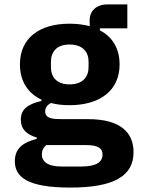

<svg xmlns="http://www.w3.org/2000/svg" viewBox="-20 -635 640 867"><path d="M583 52C583 -35 526 -97 378 -97H260C219 -97 184 -99 184 -132C184 -150 195 -162 210 -170C235 -163 264 -160 294 -160C430 -160 520 -225 520 -344C520 -417 487 -469 431 -498V-507H555V-615H464C415 -615 385 -585 385 -545V-517C358 -524 327 -528 294 -528C159 -528 70 -464 70 -344C70 -268 106 -214 167 -185V-179C111 -166 74 -145 74 -95C74 -50 102 -27 146 -14V-8C84 8 47 35 47 93C47 163 101 212 297 212C493 212 583 161 583 52ZM443 63C443 98 413 117 346 117H259C194 117 169 94 169 62C169 45 176 31 189 20H366C426 20 443 36 443 63ZM294 -254C236 -254 210 -287 210 -332V-356C210 -401 236 -434 294 -434C353 -434 380 -401 380 -356V-332C380 -287 353 -254 294 -254Z"/></svg>

Font: IBM Plex Mono
Style: Bold
Weight: 700
Monospace: yes
Designer: Mike Abbink, Paul van der Laan, Pieter van Rosmalen
Foundry: Bold Monday
Version: Version 2.004